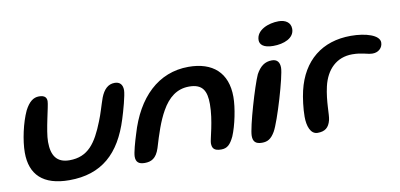

<svg xmlns="http://www.w3.org/2000/svg" viewBox="-65 -836 2221 1067"><g transform="rotate(-10 1045.0 -302.0)"><path d="M251 32.5C434.5 32.5 541 -66 598.5 -250.5C612 -292.5 636.5 -380 636.5 -407.5C636.5 -439.5 620.5 -456.5 591.5 -456.5C554 -456.5 529.5 -431 512.5 -388C497 -344.5 485.5 -300 469 -260.5C423.5 -145 376 -76.5 271 -76.5C199 -76.5 170.5 -120.5 170.5 -197.5C170.5 -262.5 207.5 -394.5 207.5 -421C207.5 -439 199.5 -455.5 164.5 -455.5C132.5 -455.5 107.5 -436 84 -390.5C54.5 -327.5 33 -229 33 -161C33 -37 103 32.5 251 32.5Z M680 11C716 11 745.5 -2 763.5 -58C787 -136.5 808 -202 840 -258.5C877.5 -325 926.5 -364.5 995.5 -364.5C1072 -364.5 1093 -322.5 1093 -248.5C1093 -154.5 1060.5 -54 1060.5 -33.5C1060.5 -5 1071 11 1111.5 11C1145.5 11 1163.5 -6.5 1184 -49C1208.5 -106.5 1228.5 -204 1228.5 -265.5C1228.5 -402.5 1147 -473 1011 -473C840.5 -473 717.5 -353.5 660 -155C647 -114 630.5 -56 630.5 -33C630.5 -1.5 647.5 11 680 11Z M1496.5 -505.5C1556.5 -505.5 1616 -528.5 1616 -581C1616 -618 1585.5 -635.5 1548.5 -635.5C1491 -635.5 1421 -608.5 1421 -551C1421 -527 1440.5 -505.5 1496.5 -505.5ZM1341.5 13.5C1373 13.5 1393.5 1.5 1415 -35C1445.5 -87.5 1517.5 -332 1517.5 -379C1517.5 -410 1503.5 -428 1474 -428C1434 -428 1407 -407.5 1384 -365.5C1357.5 -308 1291 -83 1291 -34C1291 -2 1305 13.5 1341.5 13.5Z M1655 13C1696.5 13 1719 -4 1729.5 -46C1737 -76 1731.5 -150.5 1750.5 -233C1772 -325.5 1831.5 -383.5 1919.5 -383.5C1977 -383.5 2002.5 -368 2033 -368C2065 -368 2090 -390 2090 -420.5C2090 -462 2014 -486 1929.5 -486C1767.5 -486 1654.5 -396 1616 -232.5C1606.5 -192 1599 -133 1599 -87.5C1599 -35.5 1615 13 1655 13Z"/></g></svg>

Font: Gluten
Style: Italic
Weight: 400
Italic angle: -13°
Designer: Tyler Finck
Foundry: Etcetera Type Company
Version: Version 0.920